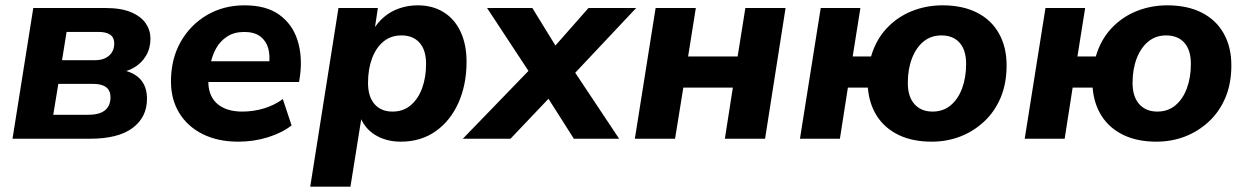

<svg xmlns="http://www.w3.org/2000/svg" viewBox="-20 -521 4685 721"><path d="M27 0 105 -491H375Q435 -491 472.5 -475Q510 -459 527.5 -433Q545 -407 545 -376Q545 -340 528.5 -312Q512 -284 483 -267Q454 -250 414 -246L417 -261Q473 -256 502.5 -228Q532 -200 532 -150Q532 -81 478 -40.5Q424 0 317 0ZM180 -90H311Q354 -90 374.5 -107Q395 -124 395 -156Q395 -181 378.5 -193.5Q362 -206 330 -206H199ZM213 -295H337Q370 -295 389.5 -312Q409 -329 409 -358Q409 -380 394 -390.5Q379 -401 352 -401H230Z M875 11Q798 11 741 -17.5Q684 -46 653 -97Q622 -148 622 -215Q622 -299 658 -363Q694 -427 756.5 -464Q819 -501 898 -501Q980 -501 1029 -465.5Q1078 -430 1097 -370.5Q1116 -311 1107 -239L1103 -213H744L755 -291H1006L990 -277Q995 -313 987 -340.5Q979 -368 957 -384.5Q935 -401 897 -401Q859 -401 832.5 -383.5Q806 -366 791 -338.5Q776 -311 770 -278L765 -243Q758 -199 770.5 -167.5Q783 -136 813.5 -119Q844 -102 890 -102Q932 -102 971.5 -114Q1011 -126 1042 -149L1075 -50Q1039 -22 986 -5.5Q933 11 875 11Z M1145 180 1251 -491H1399L1386 -405H1379Q1397 -436 1422.5 -457.5Q1448 -479 1480.5 -490Q1513 -501 1549 -501Q1604 -501 1645.5 -475.5Q1687 -450 1709.5 -402Q1732 -354 1732 -289Q1732 -204 1702 -136Q1672 -68 1616.5 -28.5Q1561 11 1485 11Q1430 11 1388.5 -14.5Q1347 -40 1330 -89H1339L1296 180ZM1454 -102Q1494 -102 1522 -125.5Q1550 -149 1565 -189.5Q1580 -230 1580 -281Q1580 -333 1555.5 -360.5Q1531 -388 1488 -388Q1448 -388 1420 -365Q1392 -342 1377 -301.5Q1362 -261 1362 -210Q1362 -158 1386.5 -130Q1411 -102 1454 -102Z M1718 0 1989 -280 1988 -219 1809 -491H1979L2083 -322H2041L2190 -491H2369L2113 -219L2114 -287L2305 0H2135L2020 -181L2068 -180L1897 0Z M2364 0 2442 -491H2593L2564 -309H2750L2779 -491H2930L2853 0H2702L2732 -192H2546L2515 0Z M3479 11Q3407 11 3355 -14Q3303 -39 3273.5 -84.5Q3244 -130 3239 -192H3164L3134 0H2984L3062 -491H3211L3182 -309H3251Q3269 -371 3309 -414Q3349 -457 3403.5 -479Q3458 -501 3519 -501Q3595 -501 3649 -473.5Q3703 -446 3731.5 -395Q3760 -344 3760 -276Q3760 -207 3737.5 -154Q3715 -101 3675 -64Q3635 -27 3585 -8Q3535 11 3479 11ZM3482 -102Q3522 -102 3550 -125.5Q3578 -149 3593 -189.5Q3608 -230 3608 -281Q3608 -333 3583.5 -360.5Q3559 -388 3515 -388Q3476 -388 3448 -365Q3420 -342 3404.5 -301.5Q3389 -261 3389 -210Q3389 -158 3414 -130Q3439 -102 3482 -102Z M4323 11Q4251 11 4199 -14Q4147 -39 4117.5 -84.5Q4088 -130 4083 -192H4008L3978 0H3828L3906 -491H4055L4026 -309H4095Q4113 -371 4153 -414Q4193 -457 4247.5 -479Q4302 -501 4363 -501Q4439 -501 4493 -473.5Q4547 -446 4575.5 -395Q4604 -344 4604 -276Q4604 -207 4581.5 -154Q4559 -101 4519 -64Q4479 -27 4429 -8Q4379 11 4323 11ZM4326 -102Q4366 -102 4394 -125.5Q4422 -149 4437 -189.5Q4452 -230 4452 -281Q4452 -333 4427.5 -360.5Q4403 -388 4359 -388Q4320 -388 4292 -365Q4264 -342 4248.5 -301.5Q4233 -261 4233 -210Q4233 -158 4258 -130Q4283 -102 4326 -102Z"/></svg>

Font: Nunito Sans 12pt ExtraBold
Style: Italic
Weight: 800
Italic angle: -9°
Designer: Vernon Adams
Foundry: Vernon Adams
Version: Version 3.101;gftools[0.9.27]